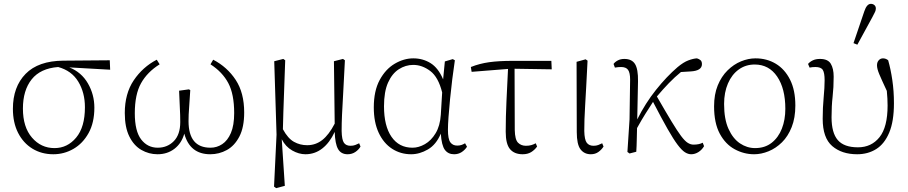

<svg xmlns="http://www.w3.org/2000/svg" viewBox="-20 -788 4716 997"><path d="M257 13Q196 13 148.5 -16Q101 -45 74 -98Q47 -151 47 -223Q47 -337 113 -404.5Q179 -472 309 -473L550 -475L552 -426L340 -438Q403 -413 436.5 -355Q470 -297 470 -229Q470 -151 440 -97Q410 -43 361.5 -15Q313 13 257 13ZM99 -224Q99 -128 146 -73.5Q193 -19 263 -19Q330 -19 375.5 -73.5Q421 -128 421 -231Q421 -307 386.5 -364Q352 -421 282 -440Q190 -433 144.5 -376Q99 -319 99 -224Z M798 13Q753 13 714 -9.5Q675 -32 651.5 -79.5Q628 -127 628 -201Q628 -302 674.5 -371Q721 -440 794 -478L809 -454Q745 -414 712.5 -356Q680 -298 680 -200Q680 -107 713 -64Q746 -21 799 -21Q849 -21 882.5 -55Q916 -89 916 -154Q916 -191 914 -225.5Q912 -260 910 -317L961 -324L968 -320Q965 -265 962 -229Q959 -193 959 -159Q959 -21 1073 -21Q1106 -21 1134 -39.5Q1162 -58 1179 -97.5Q1196 -137 1196 -201Q1196 -299 1165.5 -356.5Q1135 -414 1073 -454L1087 -478Q1160 -440 1204 -373Q1248 -306 1248 -204Q1248 -127 1223 -79Q1198 -31 1158 -9Q1118 13 1072 13Q966 13 937 -94Q923 -44 886 -15.5Q849 13 798 13Z M1403 181 1416 -89 1404 -470 1451 -482 1461 -475Q1458 -385 1455.5 -321Q1453 -257 1451.5 -208.5Q1450 -160 1449 -117Q1475 -69 1506.5 -51.5Q1538 -34 1575 -34Q1619 -34 1653.5 -61Q1688 -88 1718 -146L1714 -470L1761 -482L1771 -475Q1766 -370 1762 -303Q1758 -236 1756 -191.5Q1754 -147 1754 -108Q1755 -62 1766 -46.5Q1777 -31 1800 -31Q1814 -31 1824.5 -35Q1835 -39 1845 -44L1852 -27Q1843 -11 1825.5 1Q1808 13 1785 13Q1751 13 1735.5 -14Q1720 -41 1718 -103Q1692 -47 1653.5 -17Q1615 13 1566 13Q1532 13 1497.5 -6.5Q1463 -26 1443 -65L1459 177L1414 189Z M1974 -236Q1974 -134 2013 -77.5Q2052 -21 2122 -21Q2154 -21 2186.5 -39.5Q2219 -58 2242 -96Q2265 -134 2269 -192L2276 -308Q2256 -388 2214 -419.5Q2172 -451 2126 -451Q2086 -451 2051 -428.5Q2016 -406 1995 -359Q1974 -312 1974 -236ZM2115 13Q2060 13 2016 -15.5Q1972 -44 1946.5 -98.5Q1921 -153 1921 -230Q1921 -316 1951.5 -372.5Q1982 -429 2029.5 -457Q2077 -485 2126 -485Q2176 -485 2216 -460Q2256 -435 2281 -376L2290 -469L2331 -481L2342 -475Q2335 -429 2328.5 -376.5Q2322 -324 2317 -273Q2312 -222 2309 -180.5Q2306 -139 2306 -115Q2306 -66 2318.5 -49Q2331 -32 2354 -32Q2366 -32 2375.5 -35Q2385 -38 2395 -44L2405 -26Q2394 -9 2377 2Q2360 13 2338 13Q2307 13 2290 -10Q2273 -33 2269 -94Q2245 -37 2202 -12Q2159 13 2115 13Z M2429 -415 2425 -440Q2470 -458 2520 -465Q2570 -472 2643 -472H2843L2845 -428L2652 -431L2653 -113Q2654 -63 2670 -47Q2686 -31 2711 -31Q2727 -31 2739 -34.5Q2751 -38 2762 -44L2769 -27Q2756 -9 2738 2Q2720 13 2694 13Q2651 13 2628.5 -13.5Q2606 -40 2606 -104Q2606 -180 2610 -264.5Q2614 -349 2618 -430Z M3048 13Q3014 13 2994.5 -12.5Q2975 -38 2975 -102L2974 -467L3021 -480L3031 -473Q3027 -394 3024 -337.5Q3021 -281 3018.5 -240.5Q3016 -200 3015 -168.5Q3014 -137 3014 -108Q3015 -62 3027 -46.5Q3039 -31 3062 -31Q3076 -31 3086.5 -35Q3097 -39 3107 -44L3114 -27Q3104 -11 3087.5 1Q3071 13 3048 13Z M3249 9 3238 1 3249 -168 3252 -375Q3252 -410 3241.5 -425Q3231 -440 3205 -440Q3190 -440 3173 -437L3166 -456Q3174 -467 3188.5 -474.5Q3203 -482 3222 -482Q3261 -482 3277.5 -455.5Q3294 -429 3293 -366L3289 -168Q3331 -252 3386.5 -321.5Q3442 -391 3498 -439Q3529 -465 3554.5 -474.5Q3580 -484 3599 -485Q3610 -482 3617.5 -475.5Q3625 -469 3625 -455Q3625 -420 3565 -417L3516 -414Q3484 -388 3453.5 -356.5Q3423 -325 3391 -287Q3437 -207 3467 -157.5Q3497 -108 3516.5 -82Q3536 -56 3551 -46.5Q3566 -37 3581 -37Q3611 -37 3629 -47L3636 -29Q3625 -10 3607 1.5Q3589 13 3569 13Q3553 13 3536.5 2.5Q3520 -8 3498.5 -36.5Q3477 -65 3446.5 -118.5Q3416 -172 3371 -259Q3349 -225 3331 -196.5Q3313 -168 3288 -123Q3287 -92 3286.5 -61Q3286 -30 3284 0Z M3896 13Q3843 13 3795 -13Q3747 -39 3717.5 -94Q3688 -149 3688 -236Q3688 -298 3707 -344.5Q3726 -391 3758 -422.5Q3790 -454 3828 -469.5Q3866 -485 3903 -485Q3962 -485 4008.5 -457Q4055 -429 4082.5 -374.5Q4110 -320 4110 -240Q4110 -176 4091 -128Q4072 -80 4040.5 -49Q4009 -18 3971 -2.5Q3933 13 3896 13ZM3901 -19Q3952 -19 3987 -46.5Q4022 -74 4040 -120Q4058 -166 4058 -223Q4058 -328 4015.5 -390.5Q3973 -453 3899 -453Q3852 -453 3816 -427Q3780 -401 3760 -354.5Q3740 -308 3740 -248Q3740 -169 3763 -118.5Q3786 -68 3822.5 -43.5Q3859 -19 3901 -19Z M4431 13Q4351 13 4301.5 -29.5Q4252 -72 4252 -171Q4252 -229 4257 -281.5Q4262 -334 4262 -371Q4262 -410 4252.5 -425Q4243 -440 4214 -440Q4198 -440 4184 -437L4176 -456Q4185 -467 4200.5 -474.5Q4216 -482 4238 -482Q4279 -482 4294 -457Q4309 -432 4309 -390Q4309 -334 4303.5 -286Q4298 -238 4298 -179Q4298 -98 4330.5 -60.5Q4363 -23 4435 -23Q4505 -23 4547 -75.5Q4589 -128 4589 -240Q4589 -259 4588 -276.5Q4587 -294 4585 -316Q4557 -376 4545.5 -403.5Q4534 -431 4534 -449Q4534 -465 4543 -475Q4552 -485 4565 -485Q4580 -485 4592 -475Q4605 -430 4613.5 -372.5Q4622 -315 4622 -252Q4622 -158 4597.5 -99.5Q4573 -41 4530 -14Q4487 13 4431 13ZM4412 -564 4468 -729Q4481 -768 4502 -768Q4513 -768 4520.5 -761.5Q4528 -755 4528 -744Q4528 -735 4524 -726.5Q4520 -718 4510 -699L4432 -556Z"/></svg>

Font: Source Serif Pro Light
Style: Regular
Weight: 300
Designer: Frank Grießhammer
Foundry: Adobe Systems Incorporated
Version: Version 3.001;hotconv 1.0.111;makeotfexe 2.5.65597